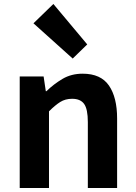

<svg xmlns="http://www.w3.org/2000/svg" viewBox="-20 -944 681 964"><path d="M79 0V-560H199L210 -486H213Q250 -522 294 -548Q338 -574 395 -574Q486 -574 527 -514.5Q568 -455 568 -349V0H421V-331Q421 -396 402.5 -422Q384 -448 342 -448Q308 -448 282.5 -432Q257 -416 226 -385V0ZM345 -650 148 -827 248 -924 418 -721Z"/></svg>

Font: Noto Sans KR
Style: Bold
Weight: 700
Designer: Ryoko NISHIZUKA  (kana, bopomofo & ideographs); Paul D. Hunt (Latin, Greek & Cyrillic); Sandoll Communications , Soo-you
Foundry: Adobe
Version: Version 2.004-H2;hotconv 1.0.118;makeotfexe 2.5.65603